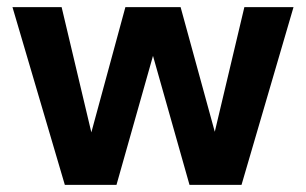

<svg xmlns="http://www.w3.org/2000/svg" viewBox="-20 -519 860 539"><path d="M162 0 15 -499H153L251 -86L220 -87L332 -499H487L600 -87L568 -86L666 -499H804L658 0H512L392 -424H427L307 0Z"/></svg>

Font: DM Sans 20pt ExtraBold
Style: Regular
Weight: 800
Version: Version 4.004;gftools[0.9.30]